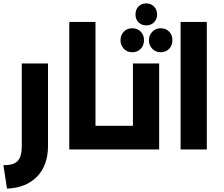

<svg xmlns="http://www.w3.org/2000/svg" viewBox="-40 -878 1315 1128"><path d="M1 230 -20 92Q38 94 63 68.5Q88 43 88 -20V-505H242V-20Q242 93 177.5 159.5Q113 226 1 230Z M635 -139Q655 -139 655 -70Q655 0 635 0H367V-749H521V-139Z M756 -793Q756 -822 773.5 -840Q791 -858 819 -858Q847 -858 865 -839.5Q883 -821 883 -793Q883 -765 865 -747Q847 -729 819 -729Q791 -729 773.5 -747Q756 -765 756 -793ZM737 -571Q708 -571 688 -591Q668 -611 668 -642Q668 -672 687.5 -692Q707 -712 737 -712Q767 -712 786.5 -692.5Q806 -673 806 -642Q806 -611 786.5 -591Q767 -571 737 -571ZM904 -712Q934 -712 953.5 -692.5Q973 -673 973 -642Q973 -611 953.5 -591Q934 -571 904 -571Q875 -571 855 -591Q835 -611 835 -642Q835 -672 855 -692Q875 -712 904 -712ZM741 -139V-505H895V0H635Q615 0 615 -70Q615 -139 635 -139Z M1021 0V-749H1175V0Z"/></svg>

Font: Montserrat-Arabic SemiBold
Style: Regular
Weight: 600
Designer: Mohamed Gaber
Foundry: Kief Type Foundry
Version: Version 5.008;PS 005.008;hotconv 1.0.88;makeotf.lib2.5.64775